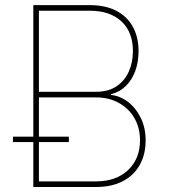

<svg xmlns="http://www.w3.org/2000/svg" viewBox="-20 -748 680 768"><path d="M113.3 0V-727.5H339.8Q400.9 -727.5 444.3 -705.3Q487.8 -683.1 511 -641.6Q534.2 -600.1 534.2 -543Q534.2 -500 521.2 -464.4Q508.3 -428.7 483.6 -404.3Q459 -379.9 423.8 -371.1V-368.2Q460 -364.7 491.7 -340.6Q523.4 -316.4 543 -276.6Q562.5 -236.8 562.5 -186.5Q562.5 -130.4 539.1 -88.4Q515.6 -46.4 471.2 -23.2Q426.8 0 364.3 0ZM135.7 -22.5H364.3Q444.3 -22.5 492.2 -67.6Q540 -112.8 540 -186.5Q540 -236.8 517.6 -275.6Q495.1 -314.5 455.3 -336.4Q415.5 -358.4 364.3 -358.4H135.7ZM135.7 -380.9H364.3Q414.1 -380.9 446.8 -403.3Q479.5 -425.8 495.6 -462.6Q511.7 -499.5 511.7 -543Q511.7 -620.1 465.6 -662.6Q419.4 -705.1 339.8 -705.1H135.7ZM31.7 -179.7V-201.2H255.4V-179.7Z"/></svg>

Font: Inter Thin
Style: Regular
Weight: 250
Designer: Rasmus Andersson
Foundry: rsms
Version: Version 4.001;git-66647c0bb